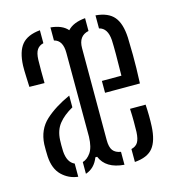

<svg xmlns="http://www.w3.org/2000/svg" viewBox="-95 -687 708 774"><g transform="rotate(-15 259.0 -300.0)"><path d="M330 6Q254 0 232 -53.5H224.5Q208.5 -11.5 170.5 1V-48Q190 -53.5 204.8 -74.8Q219.5 -96 221 -140L220.5 -490.5Q220.5 -543 185 -551.5V-606Q233.5 -601.5 255.5 -575.5Q279 -601.5 329.5 -606V-552.5Q286.5 -543.5 286.5 -492.5V-109Q286.5 -79 297 -65.2Q307.5 -51.5 330 -48ZM41 -396.5Q40.5 -415.5 39.2 -441Q38 -466.5 38.5 -486Q41 -544 64.5 -572.5Q88 -601 141 -606V-552Q123.5 -548 114.2 -534.5Q105 -521 104 -492.5Q103.5 -474.5 103.5 -446.2Q103.5 -418 104 -395.5ZM329.5 -294.5V-344H411Q413 -449.5 411 -492.5Q407.5 -543.5 373 -551.5V-606Q425.5 -601.5 449.2 -573.2Q473 -545 476 -486Q477 -463 477.5 -412.8Q478 -362.5 475 -294.5ZM137.5 4.5Q98.5 0 70.5 -27.2Q42.5 -54.5 39.5 -106.5Q39 -119.5 38.8 -132.2Q38.5 -145 39 -157.5Q42.5 -218.5 83 -255.5Q123.5 -292.5 187 -321V-272Q148.5 -250.5 127.8 -224.2Q107 -198 105 -157.5Q104.5 -149 104.5 -136.2Q104.5 -123.5 105 -110.5Q108 -63.5 137.5 -50.5ZM373.5 6V-48Q392.5 -52.5 401 -66.2Q409.5 -80 411 -109Q411.5 -128 411.5 -152Q411.5 -176 410 -206H475Q476.5 -183.5 476.8 -159Q477 -134.5 476 -115Q473 -55.5 450 -26.8Q427 2 373.5 6Z"/></g></svg>

Font: Big Shoulders Stencil Display
Style: Regular
Weight: 400
Designer: Patric King
Foundry: XO Type Co
Version: Version 1.000